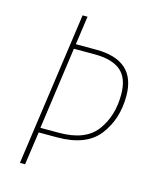

<svg xmlns="http://www.w3.org/2000/svg" viewBox="-105 -753 664 824"><g transform="rotate(15 227.0 -340.5)"><path d="M430 -395Q430 -292 374 -219.5Q318 -147 189 -147H107L86 0H63L159 -681H181L163 -554H253Q430 -554 430 -395ZM407 -395Q407 -468 368.5 -500.5Q330 -533 252 -533H160L109 -168H192Q309 -168 358 -234Q407 -300 407 -395Z"/></g></svg>

Font: Fira Sans Extra Condensed Thin
Style: Italic
Weight: 250
Width: 3
Italic angle: -8°
Designer: Carrois Corporate & Edenspiekermann AG
Foundry: Carrois Corporate GbR & Edenspiekermann AG
Version: Version 4.203